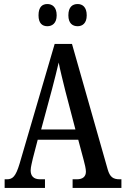

<svg xmlns="http://www.w3.org/2000/svg" viewBox="-20 -932 622 952"><path d="M365 -802C388 -802 410 -816 410 -856C410 -898 388 -912 365 -912C340 -912 319 -898 319 -856C319 -816 340 -802 365 -802ZM215 -802C238 -802 261 -816 261 -856C261 -898 238 -912 215 -912C190 -912 171 -898 171 -856C171 -816 190 -802 215 -802ZM3 0H203V-43H179C145 -43 132 -61 132 -87C132 -105 140 -131 143 -147L167 -239H368L395 -138C400 -120 406 -95 406 -81C406 -57 391 -43 361 -43H340V0H582V-43H574C541 -43 525 -54 514 -92L337 -714H251L77 -120C58 -57 43 -43 14 -43H3ZM184 -290 238 -490C251 -538 262 -585 271 -622C278 -585 290 -538 304 -481L354 -290Z"/></svg>

Font: Noto Serif Bengali ExtraCondensed Medium
Style: Regular
Weight: 500
Width: 2
Designer: Juan Bruce, Universal Thirst, Indian Type Foundry and the Monotype Design Team.
Foundry: Monotype Imaging Inc.
Version: Version 2.003